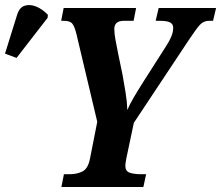

<svg xmlns="http://www.w3.org/2000/svg" viewBox="-150 -746 882 766"><path d="M95 0 105 -51H129Q157 -51 179 -62Q201 -73 209 -113L238 -260L155 -610Q148 -639 139 -651Q130 -663 105 -663H94L104 -714H393L383 -663H344Q306 -663 306 -630Q306 -613 311 -585.5Q316 -558 322 -529L339 -447Q345 -414 351 -377Q357 -340 358 -307Q366 -327 383.5 -357Q401 -387 424 -423L514 -564Q527 -584 534 -601.5Q541 -619 541 -635Q541 -650 528.5 -656.5Q516 -663 487 -663H471L483 -714H712L700 -663H684Q662 -663 647 -646.5Q632 -630 601 -583L384 -256L354 -114Q350 -91 350 -85Q350 -63 367.5 -57Q385 -51 412 -51H433L422 0ZM-84 -515 -130 -532 -82 -686Q-73 -716 -52 -723Q-31 -730 -6 -720Q19 -710 41 -687L40 -675Z"/></svg>

Font: Noto Serif Condensed
Style: Bold Italic
Weight: 700
Width: 3
Italic angle: -12°
Designer: Monotype Design Team
Foundry: Monotype Imaging Inc.
Version: Version 2.014